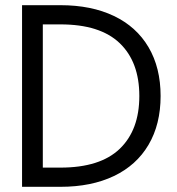

<svg xmlns="http://www.w3.org/2000/svg" viewBox="-20 -720 684 740"><path d="M145 -700V0H65V-700ZM213 -626H105V-700H213Q332 -700 419 -658.5Q506 -617 552.5 -538Q599 -459 599 -350Q599 -241 552.5 -162Q506 -83 419 -41.5Q332 0 213 0H105V-74H213Q366 -74 441.5 -146.5Q517 -219 517 -350Q517 -481 441.5 -553.5Q366 -626 213 -626Z"/></svg>

Font: TASA Explorer VF
Style: Regular
Weight: 400
Designer: Weizhong Zhang
Foundry: Local Remote
Version: Version 1.000;Glyphs 3.2 (3192)